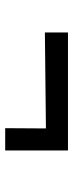

<svg xmlns="http://www.w3.org/2000/svg" viewBox="209 -557 282 740"><g transform="rotate(90 350.0 -187.0)"><path d="M475 -223 105 -219V-308H560V-66H474Z"/></g></svg>

Font: Andada Pro
Style: Bold
Weight: 700
Designer: Carolina Giovagnoli
Foundry: Huerta Tipografica
Version: Version 3.005; ttfautohint (v1.8.4)